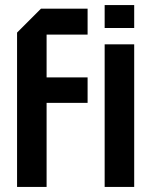

<svg xmlns="http://www.w3.org/2000/svg" viewBox="-20 -734 594 754"><path d="M47 0V-606L141 -700H324V-598H163V-430H324V-330H163V0ZM391 0V-560H507V0ZM391 -624V-714H507V-624Z"/></svg>

Font: Tektur SemiCondensed Medium
Style: Regular
Weight: 500
Width: 4
Designer: Adam Jagosz
Foundry: Adam Jagosz
Version: Version 1.005;gftools[0.9.30]